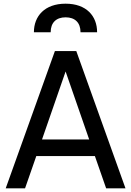

<svg xmlns="http://www.w3.org/2000/svg" viewBox="-20 -1022 712 1042"><path d="M11 0H116L177 -175H495L556 0H661L394 -745H278ZM164 -847H255C255 -899 285 -928 336 -928C387 -928 417 -899 417 -847H507C507 -935 449 -1002 336 -1002C222 -1002 164 -934 164 -847ZM208 -265 336 -634 464 -265Z"/></svg>

Font: Mluvka Medium
Style: Regular
Weight: 500
Designer: Modified by Jiří Krblich, Original typeface by Gumpita Rahayu
Foundry: Gumpita Rahayu & Jiří Krblich
Version: Version 2.000;Glyphs 3.1.1 (3134)